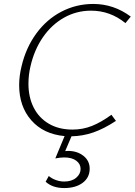

<svg xmlns="http://www.w3.org/2000/svg" viewBox="-20 -684 682 972"><path d="M134 -347Q124 -304 124 -260Q124 -192 150.5 -139.5Q177 -87 227.5 -57.5Q278 -28 347 -28Q399 -28 445.5 -46.5Q492 -65 544 -103L567 -72Q506 -32 452.5 -13.5Q399 5 342 6L310 81Q314 80 324 80Q371 80 402.5 105Q434 130 434 170Q434 215 398.5 241.5Q363 268 305 268Q246 268 211 236L227 207Q242 220 263 227.5Q284 235 305 235Q343 235 365.5 216Q388 197 388 171Q388 146 366 129.5Q344 113 305 113Q285 113 260 118L307 5Q200 -5 138.5 -75Q77 -145 77 -253Q77 -299 89 -348Q111 -442 163.5 -514Q216 -586 291 -625Q366 -664 452 -664Q556 -664 642 -600L615 -567Q538 -630 441 -630Q367 -630 304 -594.5Q241 -559 197 -495Q153 -431 134 -347Z"/></svg>

Font: Ysabeau Light
Style: Italic
Weight: 300
Italic angle: -12°
Designer: Christian Thalmann (Catharsis Fonts)
Version: Version 0.003